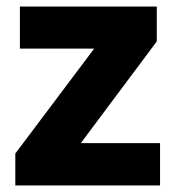

<svg xmlns="http://www.w3.org/2000/svg" viewBox="-20 -569 539 589"><path d="M471 0V-130H228L461 -442V-549H41V-420H269L27 -98V0Z"/></svg>

Font: Noto Sans Thai Looped ExtraBold
Style: Regular
Weight: 800
Designer: Cadson Demak Team
Foundry: Cadson Demak Co., Ltd.
Version: Version 1.001